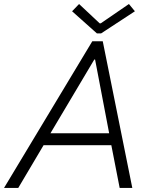

<svg xmlns="http://www.w3.org/2000/svg" viewBox="-51 -922 741 942"><path d="M-31.2 0 401.9 -719.7H453.1L598.1 0H536.1L491.7 -227.5L488.3 -248.5L415.5 -629.9H411.6L186 -250.5L171.4 -224.1L38.6 0ZM135.7 -209.5 147.9 -268.1H527.8L515.6 -209.5ZM424.3 -758.3 302.7 -866.7 336.9 -902.3 438 -807.6H443.4L581.5 -902.3L610.8 -866.7L445.3 -758.3Z"/></svg>

Font: Reddit Sans Light
Style: Italic
Weight: 300
Italic angle: -11.25°
Designer: Stephen Hutchings
Version: Version 1.013